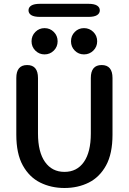

<svg xmlns="http://www.w3.org/2000/svg" viewBox="-20 -952 659 983"><path d="M310 10.5Q242 10.5 186 -17.2Q130 -45 96.8 -105Q63.5 -165 63.5 -262.5V-552.5Q63.5 -619 119 -619Q174.5 -619 174.5 -552.5V-268.5Q174.5 -173.5 210.5 -122.8Q246.5 -72 310 -72Q374 -72 409.5 -122.8Q445 -173.5 445 -268.5V-552.5Q445 -619 500.5 -619Q556 -619 556 -552.5V-262.5Q556 -165 523 -105Q490 -45 434.5 -17.2Q379 10.5 310 10.5ZM208 -673.5Q180.5 -673.5 161 -693Q141.5 -712.5 141.5 -740.5Q141.5 -769 161 -788.5Q180.5 -808 208 -808Q236 -808 255.5 -788.5Q275 -769 275 -740.5Q275 -712.5 255.5 -693Q236 -673.5 208 -673.5ZM410 -673.5Q382 -673.5 362.8 -693Q343.5 -712.5 343.5 -740.5Q343.5 -769 362.8 -788.5Q382 -808 410 -808Q438 -808 457.8 -788.5Q477.5 -769 477.5 -740.5Q477.5 -712.5 457.8 -693Q438 -673.5 410 -673.5ZM126 -899Q126 -914.5 140.2 -923.5Q154.5 -932.5 185.5 -932.5H432Q462.5 -932.5 476.8 -923.5Q491 -914.5 491 -899Q491 -883.5 476.8 -874.5Q462.5 -865.5 432 -865.5H185.5Q154.5 -865.5 140.2 -874.5Q126 -883.5 126 -899Z"/></svg>

Font: Sono Medium
Style: Regular
Weight: 500
Designer: Tyler Finck
Foundry: Tyler Finck
Version: Version 2.112